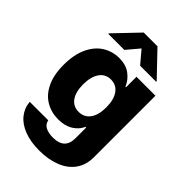

<svg xmlns="http://www.w3.org/2000/svg" viewBox="-278 -859 1175 1175"><g transform="rotate(45 309.0 -271.5)"><path d="M47.9 40H208Q212.9 67.9 237.8 81.3Q262.7 94.7 302.7 94.7Q403.3 94.7 403.3 1V-92.8H397.5Q380.9 -54.7 342.3 -30.8Q303.7 -6.8 247.1 -6.8Q186.5 -6.8 138.4 -35.2Q90.3 -63.5 62.3 -121.8Q34.2 -180.2 34.2 -266.6Q34.2 -355.5 63 -416.5Q91.8 -477.5 140.1 -507.3Q188.5 -537.1 246.1 -537.1Q304.7 -537.1 342 -509Q379.4 -481 396.5 -439.5H401.4V-530.3H565.4V2.9Q565.4 68.8 532.2 115.5Q499 162.1 438.7 186Q378.4 210 298.8 210Q224.1 210 168.9 188.7Q113.8 167.5 82.8 128.9Q51.8 90.3 47.9 40ZM403.3 -266.6Q403.3 -332.5 377 -370.4Q350.6 -408.2 302.7 -408.2Q255.4 -408.2 229.2 -369.9Q203.1 -331.5 203.1 -266.6Q203.1 -201.2 229.2 -164.6Q255.4 -127.9 302.7 -127.9Q350.1 -127.9 376.7 -164.6Q403.3 -201.2 403.3 -266.6ZM300.8 -674.8 232.4 -593.8H93.8V-598.6L241.2 -752.9H360.4L507.8 -598.6V-593.8H369.1Z"/></g></svg>

Font: Pretendard Std ExtraBold
Style: Regular
Weight: 800
Designer: Base glyphs from Inter by Rasmus Andersson; Hangeul glyphs from Noto Sans CJK(Source Han Sans) by Jang Soo-young and Kan
Foundry: Kil Hyung-jin
Version: Version 1.309